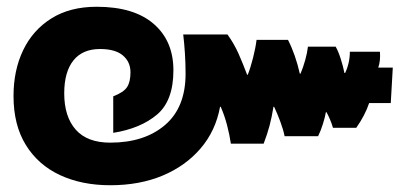

<svg xmlns="http://www.w3.org/2000/svg" viewBox="-20 -570 1202 568"><path d="M306 -22Q222 -22 157.5 -52Q93 -82 56.5 -141Q20 -200 20 -286Q20 -362 48.5 -421.5Q77 -481 132 -515.5Q187 -550 266 -550Q376 -550 434.5 -499.5Q493 -449 493 -362Q493 -272 444.5 -231Q396 -190 315 -177V-285Q346 -297 356 -312.5Q366 -328 366 -356Q366 -387 343.5 -406Q321 -425 276 -425Q224 -425 197 -391Q170 -357 170 -294Q170 -225 204 -186.5Q238 -148 306 -148Q407 -148 468 -200Q529 -252 529 -352Q529 -382 527 -413Q525 -444 522 -468H653Q673 -440 686 -410.5Q699 -381 711 -349H713Q721 -369 728.5 -398.5Q736 -428 739 -452H832Q854 -409 867 -352H869Q877 -371 883 -392.5Q889 -414 891 -432H973Q981 -418 988 -396Q995 -374 999 -354H1001Q1015 -384 1015 -417H1104Q1106 -390 1099 -370H1142L1136 -265H1072Q1060 -229 1034 -192H965Q962 -203 956.5 -216Q951 -229 946 -238H944Q942 -225 935.5 -204Q929 -183 921 -167H822Q818 -187 809 -211Q800 -235 791 -254H789Q784 -223 777.5 -198.5Q771 -174 760 -145H663Q659 -172 651.5 -200.5Q644 -229 633 -254H631Q618 -183 573.5 -131Q529 -79 461 -50.5Q393 -22 306 -22Z"/></svg>

Font: Kanit ExtraBold
Style: Regular
Weight: 800
Designer: Katatrad Team
Foundry: CadsonDemak
Version: Version 2.000; ttfautohint (v1.8.3)